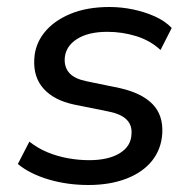

<svg xmlns="http://www.w3.org/2000/svg" viewBox="-20 -520 551 549"><path d="M233 9Q172 9 118.5 -7Q65 -23 31 -51L64 -115Q88 -96 116 -84.5Q144 -73 174.5 -67.5Q205 -62 235 -62Q290 -62 322.5 -82Q355 -102 356 -137Q358 -162 342 -178Q326 -194 291 -201L192 -221Q135 -233 105 -266Q75 -299 78 -351Q80 -393 106.5 -426.5Q133 -460 180.5 -480Q228 -500 293 -500Q327 -500 360.5 -493Q394 -486 423 -473Q452 -460 471 -440L439 -377Q410 -404 370 -416.5Q330 -429 287 -429Q232 -429 199.5 -408Q167 -387 165 -352Q164 -327 178.5 -311Q193 -295 226 -288L323 -268Q385 -254 416 -222.5Q447 -191 444 -138Q441 -93 414.5 -60Q388 -27 341 -9Q294 9 233 9Z"/></svg>

Font: Nunito Sans 10pt Medium
Style: Italic
Weight: 500
Italic angle: -9°
Designer: Vernon Adams
Foundry: Vernon Adams
Version: Version 3.101;gftools[0.9.27]